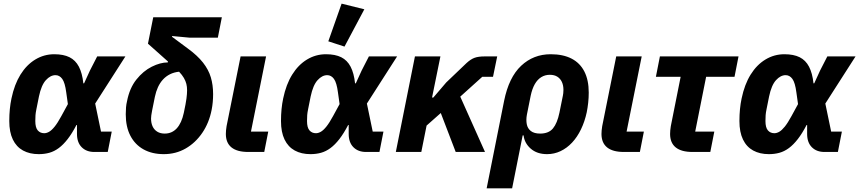

<svg xmlns="http://www.w3.org/2000/svg" viewBox="-20 -835 4721 1055"><path d="M594 -112 572 0H498Q455 0 429 -26Q403 -52 403 -99V-148H400Q376 -102 352 -71Q328 -40 303 -21.5Q278 -3 251 4.5Q224 12 193 12Q143 12 106.5 -8Q70 -28 50.5 -68.5Q31 -109 31 -170Q31 -204 34 -235Q37 -266 43 -294Q59 -371 92.5 -425Q126 -479 174 -508Q222 -537 278 -537Q329 -537 362 -520.5Q395 -504 413.5 -468.5Q432 -433 438 -377H442L474 -447L514 -525H669L503 -266L535 -112ZM223 -103Q236 -103 250 -111Q264 -119 280.5 -139.5Q297 -160 317 -197L353 -263L344 -327Q337 -381 322 -401.5Q307 -422 285 -422Q257 -422 232 -394.5Q207 -367 194 -305L180 -235Q176 -216 175 -202Q174 -188 174 -170Q174 -134 187.5 -118.5Q201 -103 223 -103Z M1177 -628H1022L926 -637L925 -633L1010 -570Q1065 -530 1095.5 -491Q1126 -452 1138.5 -410Q1151 -368 1151 -318Q1151 -296 1149 -274Q1147 -252 1143 -232Q1129 -160 1091.5 -105Q1054 -50 1000 -19Q946 12 880 12Q816 12 769 -14Q722 -40 696.5 -89Q671 -138 671 -207Q671 -227 672.5 -245Q674 -263 678 -279Q692 -351 729.5 -398Q767 -445 814 -468.5Q861 -492 902 -492L908 -522L924 -476Q920 -481 914.5 -486.5Q909 -492 903 -497L793 -595L822 -740H1199ZM1008 -339Q1008 -358 1004 -374Q1000 -390 990.5 -406.5Q981 -423 964 -441Q936 -438 914 -427Q892 -416 875.5 -398Q859 -380 848 -356Q837 -332 831 -303Q821 -254 815.5 -226Q810 -198 810 -184Q810 -159 818.5 -140.5Q827 -122 844 -111.5Q861 -101 885 -101Q925 -101 951.5 -130Q978 -159 990 -215Q1001 -266 1004.5 -293Q1008 -320 1008 -339Z M1454 -112 1432 0H1344Q1283 0 1252 -25Q1221 -50 1221 -99Q1221 -107 1222 -119Q1223 -131 1225 -142L1302 -525H1442L1359 -112Z M2087 -112 2065 0H1991Q1948 0 1922 -26Q1896 -52 1896 -99V-148H1893Q1869 -102 1845 -71Q1821 -40 1796 -21.5Q1771 -3 1744 4.5Q1717 12 1686 12Q1636 12 1599.5 -8Q1563 -28 1543.5 -68.5Q1524 -109 1524 -170Q1524 -204 1527 -235Q1530 -266 1536 -294Q1552 -371 1585.5 -425Q1619 -479 1667 -508Q1715 -537 1771 -537Q1822 -537 1855 -520.5Q1888 -504 1906.5 -468.5Q1925 -433 1931 -377H1935L1967 -447L2007 -525H2162L1996 -266L2028 -112ZM1716 -103Q1729 -103 1743 -111Q1757 -119 1773.5 -139.5Q1790 -160 1810 -197L1846 -263L1837 -327Q1830 -381 1815 -401.5Q1800 -422 1778 -422Q1750 -422 1725 -394.5Q1700 -367 1687 -305L1673 -235Q1669 -216 1668 -202Q1667 -188 1667 -170Q1667 -134 1680.5 -118.5Q1694 -103 1716 -103ZM1982 -784 1873 -579 1784 -608 1857 -815Z M2484 0 2402 -214 2324 -145 2295 0H2155L2260 -525H2400L2354 -299H2361L2432 -382L2544 -489Q2567 -510 2588 -517.5Q2609 -525 2642 -525H2712L2689 -413H2630L2509 -304L2645 0Z M2654 200 2750 -281Q2776 -410 2843.5 -473.5Q2911 -537 3006 -537Q3074 -537 3120.5 -513Q3167 -489 3191 -442Q3215 -395 3215 -326Q3215 -298 3212 -270.5Q3209 -243 3204 -218Q3193 -167 3172.5 -124.5Q3152 -82 3123.5 -51.5Q3095 -21 3060 -4.5Q3025 12 2986 12Q2931 12 2896.5 -18Q2862 -48 2857 -91H2852L2794 200ZM2948 -101Q2995 -101 3018.5 -129.5Q3042 -158 3054 -216L3073 -310Q3074 -315 3075 -323Q3076 -331 3076 -341Q3076 -366 3067.5 -384.5Q3059 -403 3042.5 -413.5Q3026 -424 3001 -424Q2975 -424 2954 -411Q2933 -398 2918.5 -372.5Q2904 -347 2896 -309L2875 -204Q2870 -176 2874.5 -152.5Q2879 -129 2897 -115Q2915 -101 2948 -101Z M3518 -112 3496 0H3408Q3347 0 3316 -25Q3285 -50 3285 -99Q3285 -107 3286 -119Q3287 -131 3289 -142L3366 -525H3506L3423 -112Z M3883 0H3785Q3724 0 3693 -25Q3662 -50 3662 -99Q3662 -107 3663 -119Q3664 -131 3666 -142L3720 -413H3584L3606 -525H4038L4016 -413H3860L3800 -112H3905Z M4606 -112 4584 0H4510Q4467 0 4441 -26Q4415 -52 4415 -99V-148H4412Q4388 -102 4364 -71Q4340 -40 4315 -21.5Q4290 -3 4263 4.5Q4236 12 4205 12Q4155 12 4118.5 -8Q4082 -28 4062.5 -68.5Q4043 -109 4043 -170Q4043 -204 4046 -235Q4049 -266 4055 -294Q4071 -371 4104.5 -425Q4138 -479 4186 -508Q4234 -537 4290 -537Q4341 -537 4374 -520.5Q4407 -504 4425.5 -468.5Q4444 -433 4450 -377H4454L4486 -447L4526 -525H4681L4515 -266L4547 -112ZM4235 -103Q4248 -103 4262 -111Q4276 -119 4292.5 -139.5Q4309 -160 4329 -197L4365 -263L4356 -327Q4349 -381 4334 -401.5Q4319 -422 4297 -422Q4269 -422 4244 -394.5Q4219 -367 4206 -305L4192 -235Q4188 -216 4187 -202Q4186 -188 4186 -170Q4186 -134 4199.5 -118.5Q4213 -103 4235 -103Z"/></svg>

Font: IBM Plex Sans
Style: Italic
Weight: 400
Italic angle: -11.31°
Designer: Mike Abbink, Paul van der Laan, Pieter van Rosmalen
Foundry: Bold Monday
Version: Version 3.201